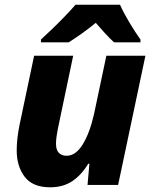

<svg xmlns="http://www.w3.org/2000/svg" viewBox="-20 -786 652 816"><path d="M193 10Q119 10 85 -34.5Q51 -79 51 -147Q51 -196 63 -255L125 -549H291L226 -239Q223 -224 220.5 -207Q218 -190 218 -175Q218 -149 230 -136.5Q242 -124 263 -124Q302 -124 332 -173Q362 -222 380 -303L432 -549H598L482 0H352L360 -90H355Q326 -42 287 -16Q248 10 193 10ZM154 -618Q175 -637 202.5 -663.5Q230 -690 256 -717Q282 -744 301 -766H490Q505 -732 530.5 -689.5Q556 -647 577 -618V-606H465Q448 -621 425.5 -645.5Q403 -670 387 -689Q359 -666 330.5 -645.5Q302 -625 272 -606H154Z"/></svg>

Font: Noto Sans ExtraBold
Style: Italic
Weight: 800
Italic angle: -12°
Designer: Monotype Design Team
Foundry: Monotype Imaging Inc.
Version: Version 2.013; ttfautohint (v1.8.4.7-5d5b)